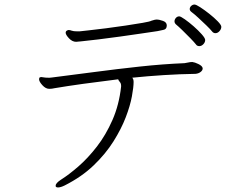

<svg xmlns="http://www.w3.org/2000/svg" viewBox="-20 -784 1040 845"><path d="M928 -638Q938 -638 946 -647Q954 -656 954 -666Q954 -674 938.5 -690Q923 -706 901.5 -723Q880 -740 861.5 -752Q843 -764 836 -764Q828 -764 821.5 -758Q815 -752 815 -744Q815 -737 823 -731Q834 -723 852.5 -706Q871 -689 888.5 -672Q906 -655 913 -646Q919 -638 928 -638ZM857 -581Q867 -581 875 -589.5Q883 -598 883 -608Q883 -616 868 -633Q853 -650 832.5 -668Q812 -686 793.5 -699Q775 -712 769 -712Q760 -712 754 -705Q748 -698 748 -690Q748 -683 754 -677Q765 -668 783 -650.5Q801 -633 818 -615.5Q835 -598 842 -589Q847 -581 857 -581ZM661 -697 647 -693Q640 -689 608 -683.5Q576 -678 533 -671.5Q490 -665 446.5 -659.5Q403 -654 371 -650.5Q339 -647 330 -646H321Q303 -646 295.5 -649Q288 -652 282 -652Q281 -652 280 -651.5Q279 -651 278 -651Q269 -648 269 -640Q269 -631 283.5 -615.5Q298 -600 315 -600Q320 -600 325.5 -601Q331 -602 337 -602Q367 -605 412.5 -610.5Q458 -616 508 -623Q558 -630 602 -636.5Q646 -643 673 -647Q684 -650 699 -652.5Q714 -655 714 -672Q714 -686 697.5 -692Q681 -698 669 -698Q666 -698 664.5 -697.5Q663 -697 661 -697ZM827 -511H824Q817 -511 808.5 -509Q800 -507 792 -506Q696 -502 594.5 -491Q493 -480 395 -467Q297 -454 209 -443Q204 -442 199.5 -442Q195 -442 191 -442Q179 -442 172 -443.5Q165 -445 161 -445Q159 -445 155.5 -443.5Q152 -442 152 -435Q152 -425 166.5 -409Q181 -393 197 -393Q208 -393 221 -396Q274 -405 346 -415Q418 -425 500 -435Q502 -429 507.5 -423Q513 -417 513 -406V-403Q504 -322 475 -256Q446 -190 406.5 -139Q367 -88 325 -51.5Q283 -15 248 7Q225 22 225 33Q225 37 226 38Q229 41 235 41Q247 41 265 32Q340 -6 392.5 -56.5Q445 -107 479.5 -162Q514 -217 533.5 -268Q553 -319 560.5 -360Q568 -401 568 -423Q568 -436 562 -442Q630 -449 701 -453.5Q772 -458 840 -459Q853 -460 862.5 -467Q872 -474 872 -483Q872 -484 871.5 -485Q871 -486 871 -487Q868 -495 852.5 -502.5Q837 -510 827 -511Z"/></svg>

Font: Klee One
Style: Regular
Weight: 400
Designer: Fontworks Inc.
Foundry: Fontworks Inc.
Version: Version 1.100